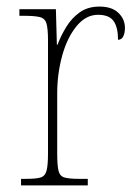

<svg xmlns="http://www.w3.org/2000/svg" viewBox="-20 -564 413 584"><path d="M44 0V-20H59Q89 -20 103 -24Q117 -28 121.5 -44.5Q126 -61 126 -97V-441Q126 -476 121.5 -492Q117 -508 101.5 -512Q86 -516 51 -516H39V-536H150L153 -428H155Q165 -455 181.5 -482Q198 -509 222.5 -526.5Q247 -544 283 -544Q320 -544 340 -525Q360 -506 360 -479Q360 -464 355 -453.5Q350 -443 339 -443Q339 -481 325.5 -500Q312 -519 278 -519Q241 -519 212.5 -484Q184 -449 169 -394Q154 -339 154 -280V-97Q154 -61 158 -44.5Q162 -28 176.5 -24Q191 -20 221 -20H247V0Z"/></svg>

Font: Noto Serif Tamil SemiCondensed Thin
Style: Italic
Weight: 100
Width: 4
Italic angle: -12°
Designer: Indian Type Foundry, Tom Grace, and the Monotype Design Team
Foundry: Monotype Imaging Inc.
Version: Version 2.003; ttfautohint (v1.8.4.7-5d5b)